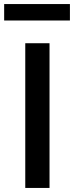

<svg xmlns="http://www.w3.org/2000/svg" viewBox="-38 -926 364 946"><path d="M86.5 0V-713H206V0ZM-17.5 -825V-906H306.5V-825Z"/></svg>

Font: Heraclito Medium
Style: Regular
Weight: 500
Designer: Kostas Bartsokas (font) & Cristiano Sobral (main changes)
Foundry: Kostas Bartsokas (font) & Cristiano Sobral (main changes)
Version: Version 1.00;July 8, 2020;FontCreator 13.0.0.2655 64-bit